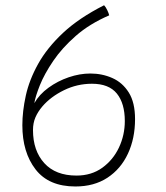

<svg xmlns="http://www.w3.org/2000/svg" viewBox="-20 -688 617 713"><path d="M385.5 -631Q312.5 -599.5 261.2 -554.5Q210 -509.5 177.5 -461.5Q145 -413.5 128.2 -371.8Q111.5 -330 107.5 -305Q126 -337.5 160 -362.2Q194 -387 235 -401Q276 -415 315.5 -415Q359.5 -415 397.2 -398.2Q435 -381.5 458.2 -344.5Q481.5 -307.5 481.5 -245.5Q481.5 -174 455 -117.2Q428.5 -60.5 379 -28Q329.5 4.5 260 4.5Q161 4.5 112 -59Q63 -122.5 63 -223Q63 -274.5 75.8 -332.8Q88.5 -391 121.5 -450.5Q154.5 -510 214 -565.8Q273.5 -621.5 366.5 -668.5Q372.5 -662.5 378.2 -650.5Q384 -638.5 385.5 -631ZM137.5 -293Q120.5 -273 111.5 -252Q102.5 -231 102.5 -205Q102.5 -128.5 144.5 -82.2Q186.5 -36 264 -36Q319.5 -36 359.8 -65Q400 -94 421.8 -140.2Q443.5 -186.5 443.5 -238.5Q443.5 -304 414 -340.5Q384.5 -377 321.5 -377Q266.5 -377 217.5 -353Q168.5 -329 137.5 -293Z"/></svg>

Font: Grandstander Thin
Style: Regular
Weight: 100
Designer: Tyler Finck
Foundry: Etcetera Type Co
Version: Version 1.200; ttfautohint (v1.8.3)